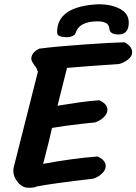

<svg xmlns="http://www.w3.org/2000/svg" viewBox="-20 -876 645 908"><path d="M250 -724Q250 -847 447 -856Q506 -856 547.5 -834Q589 -812 589 -769Q589 -713 540 -713Q499 -713 497 -741Q495 -775 441 -775Q354 -775 337 -719Q335 -711 322.5 -705.5Q310 -700 301 -700Q276 -700 263 -705Q250 -710 250 -724ZM605 -628Q605 -610 585.5 -594.5Q566 -579 542 -573L498 -570Q468 -568 417 -564.5Q366 -561 297 -555L252 -376Q315 -386 356.5 -392Q398 -398 449 -402Q488 -385 488 -356Q488 -338 470 -321Q452 -304 429 -297L372 -291Q281 -281 226 -271Q214 -216 192 -132L184 -101Q317 -126 441 -136Q480 -119 480 -90Q480 -72 462 -55Q444 -38 421 -31Q231 -9 153 6Q144 12 114 12Q86 12 64.5 -14Q43 -40 43 -68Q43 -79 46 -89L160 -540H157Q156 -551 143 -567Q142 -569 135 -579.5Q128 -590 128 -600Q130 -629 166 -646Q241 -656 376 -665.5Q511 -675 569 -676Q605 -657 605 -628Z"/></svg>

Font: Sriracha
Style: Regular
Weight: 400
Designer: Suppakit Chalermlarp
Version: Version 1.002g